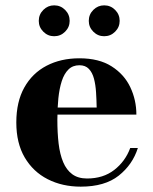

<svg xmlns="http://www.w3.org/2000/svg" viewBox="-20 -688 574 718"><path d="M282 10Q213 10 158.5 -17.8Q104 -45.5 72.5 -99Q41 -152.5 41 -230Q41 -307.5 71 -361Q101 -414.5 154.2 -442.2Q207.5 -470 277 -470Q350 -470 397.2 -440Q444.5 -410 467.2 -362Q490 -314 490 -259.5H107.5V-286H341.5Q341 -314.5 339.2 -342.5Q337.5 -370.5 331.5 -393.5Q325.5 -416.5 312.5 -430.2Q299.5 -444 277 -444Q252 -444 236 -428.2Q220 -412.5 211 -384.8Q202 -357 198.2 -320Q194.5 -283 194.5 -240Q194.5 -191.5 199.2 -151.2Q204 -111 216.2 -81.8Q228.5 -52.5 250.2 -36.5Q272 -20.5 305.5 -20.5Q366 -20.5 407.2 -52.5Q448.5 -84.5 467 -134.5H495.5Q476 -72.5 424 -31.2Q372 10 282 10ZM369.5 -552.5Q346 -552.5 329 -569.5Q312 -586.5 312 -610Q312 -634 329 -651Q346 -668 369.5 -668Q393.5 -668 410.5 -651Q427.5 -634 427.5 -610Q427.5 -586.5 410.5 -569.5Q393.5 -552.5 369.5 -552.5ZM182.5 -552.5Q159 -552.5 142 -569.5Q125 -586.5 125 -610Q125 -634 142 -651Q159 -668 182.5 -668Q206.5 -668 223.5 -651Q240.5 -634 240.5 -610Q240.5 -586.5 223.5 -569.5Q206.5 -552.5 182.5 -552.5Z"/></svg>

Font: Bodoni Moda 9pt
Style: Bold
Weight: 700
Designer: Owen Earl
Foundry: indestructible type
Version: Version 2.005